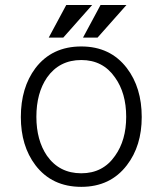

<svg xmlns="http://www.w3.org/2000/svg" viewBox="-20 -723 665 760"><path d="M301.8 -539.1Q185.5 -539.1 120.1 -453.1Q62.5 -376 62.5 -259.8Q62.5 -145.5 120.1 -69.3Q185.5 16.6 301.8 16.6Q417 16.6 482.4 -69.3Q541 -145.5 541 -259.8Q541 -376 482.4 -453.1Q417 -539.1 301.8 -539.1ZM301.8 -485.4Q387.7 -485.4 435.5 -416Q479.5 -354.5 479.5 -260.7Q479.5 -168 435.5 -106.4Q387.7 -37.1 301.8 -37.1Q214.8 -37.1 166 -106.4Q124 -168 124 -260.7Q124 -354.5 166 -416Q214.8 -485.4 301.8 -485.4ZM344.7 -703.1H242.2L172.9 -574.2H230.5ZM480.5 -703.1H377.9L308.6 -574.2H366.2Z"/></svg>

Font: Gulim
Style: Regular
Weight: 400
Version: Version 2.21